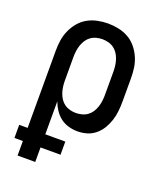

<svg xmlns="http://www.w3.org/2000/svg" viewBox="-138 -617 775 920"><g transform="rotate(20 250.0 -156.5)"><path d="M62 215V141H19V74H62V-320Q62 -347 66 -373.5Q70 -400 81 -424.5Q92 -449 109.5 -470Q127 -491 150.5 -504Q174 -517 200.5 -522.5Q227 -528 254 -528Q281 -528 307.5 -522.5Q334 -517 357.5 -504Q381 -491 398.5 -470Q416 -449 427 -424.5Q438 -400 442 -373.5Q446 -347 446 -320V-200Q446 -176 443.5 -151.5Q441 -127 433.5 -103.5Q426 -80 413.5 -59Q401 -38 382 -22Q363 -6 339.5 1Q316 8 291 8Q268 8 245 1.5Q222 -5 204 -19Q186 -33 173 -52.5Q160 -72 152 -94V74H254V141H152V215ZM254 -72Q269 -72 284.5 -76Q300 -80 312.5 -89Q325 -98 333.5 -111Q342 -124 347 -139Q352 -154 354 -169.5Q356 -185 356 -200V-320Q356 -335 354 -350.5Q352 -366 347 -381Q342 -396 333.5 -409Q325 -422 312.5 -431Q300 -440 284.5 -444Q269 -448 254 -448Q239 -448 223.5 -444Q208 -440 195.5 -431Q183 -422 174.5 -409Q166 -396 161 -381Q156 -366 154 -350.5Q152 -335 152 -320V-200Q152 -185 154 -169.5Q156 -154 161 -139Q166 -124 174.5 -111Q183 -98 195.5 -89Q208 -80 223.5 -76Q239 -72 254 -72Z"/></g></svg>

Font: Iosevka Medium
Style: Regular
Weight: 500
Monospace: yes
Designer: Belleve Invis
Foundry: Belleve Invis
Version: Version 32.5.0; ttfautohint (v1.8.4)